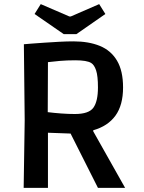

<svg xmlns="http://www.w3.org/2000/svg" viewBox="-20 -913 702 933"><path d="M95 0 100 -328 96 -698Q105 -699 132 -701Q159 -703 194.5 -705.5Q230 -708 268 -710Q306 -712 337 -712Q411 -712 465 -690Q519 -668 548.5 -618.5Q578 -569 578 -488Q578 -402 541 -351Q504 -300 433 -280V-275L588 0H456L323 -264L213 -268V0ZM344 -359Q412 -359 434 -390Q456 -421 456 -488Q456 -544 447 -571Q438 -598 423 -607Q402 -620 346 -620Q305 -620 270.5 -617Q236 -614 213 -611L212 -368Q244 -364 278.5 -361.5Q313 -359 344 -359ZM290 -747 148 -845 178 -893 317 -833H324L462 -893L492 -845L351 -747Z"/></svg>

Font: Ruda
Style: Bold
Weight: 700
Designer: Mariela Monsalve and Angelina Sanchez
Foundry: Mariela Monsalve and Angelina Sanchez
Version: Version 2.000